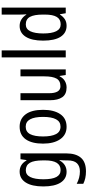

<svg xmlns="http://www.w3.org/2000/svg" viewBox="599 -1399 1040 2278"><g transform="rotate(-90 1119.0 -260.0)"><path d="M222 -547Q264 -547 297 -527.5Q330 -508 354 -466H359L369 -537H438V7Q438 120 386.5 180Q335 240 224 240Q140 240 77 208V130Q148 168 224 168Q287 168 321 133Q355 98 355 22V5Q355 -10 356 -32Q357 -54 359 -74H355Q308 10 220 10Q137 10 91.5 -61Q46 -132 46 -266Q46 -402 92.5 -474.5Q139 -547 222 -547ZM237 -474Q184 -474 157.5 -420.5Q131 -367 131 -265Q131 -161 158 -111Q185 -61 240 -61Q355 -61 355 -245V-269Q355 -377 326.5 -425.5Q298 -474 237 -474Z M955 -269Q955 -141 904 -65.5Q853 10 753 10Q659 10 606.5 -65.5Q554 -141 554 -269Q554 -402 605 -474.5Q656 -547 755 -547Q848 -547 901.5 -476Q955 -405 955 -269ZM639 -269Q639 -169 667 -115.5Q695 -62 755 -62Q814 -62 842.5 -114.5Q871 -167 871 -269Q871 -370 842.5 -422.5Q814 -475 755 -475Q694 -475 666.5 -422.5Q639 -370 639 -269Z M1435 -537V0H1368L1357 -72H1352Q1332 -31 1297 -10.5Q1262 10 1220 10Q1140 10 1104.5 -41.5Q1069 -93 1069 -186V-537H1152V-199Q1152 -63 1234 -63Q1300 -63 1326 -110Q1352 -157 1352 -253V-537Z M1660 0H1577V-760H1660Z M1952 10Q1868 10 1822 -60.5Q1776 -131 1776 -268Q1776 -403 1822 -475Q1868 -547 1950 -547Q1994 -547 2028 -525.5Q2062 -504 2084 -468H2088Q2087 -487 2086 -507.5Q2085 -528 2085 -543V-760H2168V0H2101L2089 -69H2085Q2062 -32 2030 -11Q1998 10 1952 10ZM1969 -60Q2029 -60 2057 -106.5Q2085 -153 2085 -246V-272Q2085 -374 2058 -424Q2031 -474 1968 -474Q1913 -474 1887 -420Q1861 -366 1861 -267Q1861 -166 1887.5 -113Q1914 -60 1969 -60Z"/></g></svg>

Font: Noto Sans Ethiopic Cond
Style: Regular
Weight: 400
Width: 3
Designer: Monotype Design Team
Foundry: Monotype Imaging Inc.
Version: Version 2.102; ttfautohint (v1.8.4.7-5d5b)